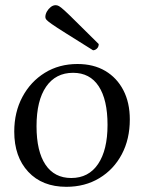

<svg xmlns="http://www.w3.org/2000/svg" viewBox="-20 -709 557 741"><path d="M236 12Q143 12 89 -46Q35 -104 35 -201Q35 -276 66.5 -335Q98 -394 153 -428Q208 -462 279 -462Q341 -462 386 -435.5Q431 -409 456 -361Q481 -313 481 -248Q481 -172 450 -113.5Q419 -55 363.5 -21.5Q308 12 236 12ZM255 -22Q322 -22 358.5 -76Q395 -130 395 -227Q395 -324 361 -376Q327 -428 262 -428Q195 -428 158 -374.5Q121 -321 121 -222Q121 -125 155.5 -73.5Q190 -22 255 -22ZM339 -515Q272 -557 234.5 -580.5Q197 -604 180 -616Q163 -628 159 -633Q155 -638 155 -643Q155 -654 161 -664.5Q167 -675 176 -682Q185 -689 195 -689Q201 -689 207.5 -685.5Q214 -682 229 -668.5Q244 -655 275 -624Q306 -593 361 -539Q361 -528 354 -521.5Q347 -515 339 -515Z"/></svg>

Font: Pitagon Serif
Style: Regular
Weight: 400
Designer: Travis Tran
Foundry: Pitagon
Version: Version 1.000;gftools[0.9.26]